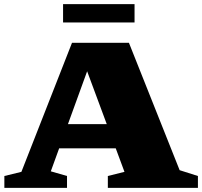

<svg xmlns="http://www.w3.org/2000/svg" viewBox="-20 -904 972 924"><path d="M211 -190V-306.5H580.5V-190ZM844.5 -85 932.5 -57V0H499V-57L579 -77L391 -583.5H407.5L224.5 -79.5L302.5 -57V0H1V-57L83 -77L326.5 -698H600.5ZM283.5 -796V-884H627.5V-796Z"/></svg>

Font: Newsreader 9pt ExtraBold
Style: Regular
Weight: 800
Designer: Hugues Gentile
Foundry: Production Type
Version: Version 1.003